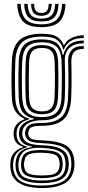

<svg xmlns="http://www.w3.org/2000/svg" viewBox="-20 -778 444 970"><path d="M191.2 172Q118 172 76.6 146.6Q35.2 121.2 32.2 64.8Q31.8 56.5 32.1 49.1Q32.5 41.8 33.5 35.2Q36.2 9.5 53.8 -8.9Q71.2 -27.2 95.5 -33.2V-36.8Q71.2 -45 61.2 -59.1Q51.2 -73.2 49.2 -92Q48.8 -96.8 48.8 -101.5Q48.8 -106.2 49.2 -111.2Q51.5 -134.5 64.8 -150.2Q78 -166 102.8 -174.8V-178.8Q78.2 -188.2 60 -213.2Q41.8 -238.2 40 -281Q39 -304.8 38.5 -326.9Q38 -349 38 -371.4Q38 -393.8 38.5 -418Q39 -442.2 40 -470Q43.2 -544.2 79.1 -575.9Q115 -607.5 191.5 -607.5Q242.5 -607.5 266.8 -592.8Q291 -578 301.2 -551H304.8Q314.8 -570.2 332.6 -581Q350.5 -591.8 369.9 -596.1Q389.2 -600.5 403.2 -600V-585.8Q360 -585.8 335.6 -569.6Q311.2 -553.5 302.8 -527.8H299.2Q291.5 -560 268.2 -576.6Q245 -593.2 191.5 -593.2Q122.2 -593.2 91.4 -564.1Q60.5 -535 57.5 -470Q56.2 -437.2 55.8 -408.5Q55.2 -379.8 55.6 -349.4Q56 -319 57.2 -281.2Q59.5 -234.8 78.5 -210.5Q97.5 -186.2 126.8 -179V-174.8Q96.2 -166.8 81.4 -150.9Q66.5 -135 64 -111.8Q63.2 -107 63.4 -102Q63.5 -97 64 -91.5Q65.8 -73 76.9 -59Q88 -45 116.2 -37.2V-33.8Q86.5 -26 69 -9.1Q51.5 7.8 48 35.2Q46.8 42.8 46.1 49.2Q45.5 55.8 46 64.8Q49.8 117.2 86.5 138.4Q123.2 159.5 191.2 159.5Q260.5 159.5 297.4 138.5Q334.2 117.5 340 64.8Q340.8 57 340.6 50Q340.5 43 339.8 35Q335.2 -15.5 299.2 -34Q263.2 -52.5 194.2 -54.8Q161.8 -56 144.4 -60.5Q127 -65 119.2 -72.9Q111.5 -80.8 108.2 -91.8Q106.8 -96.5 106.4 -102.1Q106 -107.8 106.8 -111.8Q111.8 -136.5 128.4 -146.9Q145 -157.2 191.5 -156.8Q254.8 -156.2 287.4 -184Q320 -211.8 323.5 -280Q325 -313.8 325.5 -342.9Q326 -372 325.6 -402.5Q325.2 -433 324.2 -471Q323.5 -505 342.8 -525.9Q362 -546.8 403.2 -545.2V-530.8Q370 -531.5 354.9 -515.8Q339.8 -500 340.5 -465Q341.2 -431 341.5 -401.1Q341.8 -371.2 341.4 -341.9Q341 -312.5 339.5 -280.5Q335.2 -206.5 301 -174.6Q266.8 -142.8 191.5 -142.5Q162.5 -142.5 148.5 -138.8Q134.5 -135 129.6 -127.5Q124.8 -120 122.5 -108.5Q122.2 -106.8 122.2 -103.2Q122.2 -99.8 123.2 -96.8Q125.8 -87 131.8 -81.1Q137.8 -75.2 152.1 -72.5Q166.5 -69.8 194.2 -68.8Q271.2 -66.2 310.9 -44.6Q350.5 -23 355.5 35.2Q356.2 44 356.2 50.1Q356.2 56.2 355.5 64.8Q350.5 121 309.4 146.5Q268.2 172 191.2 172ZM191.2 134Q232.2 134 257.8 127Q283.2 120 295.8 104.8Q308.2 89.5 310.5 64.8Q311.2 58 311.1 51.1Q311 44.2 309.8 35Q307.5 9.5 293.4 -3.9Q279.2 -17.2 254.2 -23Q229.2 -28.8 194.2 -30.8Q139.2 -34.2 110.4 -18.8Q81.5 -3.2 74.8 35Q73 42.5 72.6 49.6Q72.2 56.8 73 65.2Q76.5 106.2 106.9 120.1Q137.2 134 191.2 134ZM191.2 121.8Q141.5 121.8 115.6 110.2Q89.8 98.8 87 65Q86 57.8 86.4 49.8Q86.8 41.8 88 34.8Q93 0.8 119.6 -10.2Q146.2 -21.2 195 -19.8Q225.5 -18.8 246.9 -14.5Q268.2 -10.2 280.8 1.1Q293.2 12.5 295.5 35Q297 43.8 297 50.5Q297 57.2 296 65Q292 99.5 265.9 110.6Q239.8 121.8 191.2 121.8ZM191.2 108.5Q217 108.5 235.9 105.6Q254.8 102.8 266 93.4Q277.2 84 279.8 65.2Q281.8 57.2 281.6 50.2Q281.5 43.2 279.2 35.2Q277.2 17.5 266.4 9Q255.5 0.5 237.1 -2.4Q218.8 -5.2 194.2 -6.2Q151.8 -8 129.1 0.6Q106.5 9.2 103.8 34.8Q101 42 100.6 50.1Q100.2 58.2 102.2 65.2Q105.8 92.8 128.2 100.6Q150.8 108.5 191.2 108.5ZM191.2 147.2Q127.8 147.2 94.9 129.9Q62 112.5 58.8 65.2Q58 56.8 58.5 49.8Q59 42.8 60.2 35Q63.8 4.8 83 -12Q102.2 -28.8 139.8 -34.8V-38.2Q108 -43.5 94.1 -56.9Q80.2 -70.2 76.8 -91.8Q76 -97.5 75.9 -101.5Q75.8 -105.5 76.2 -111.8Q77.8 -136.2 97.5 -153Q117.2 -169.8 150.5 -175.2V-179Q114.2 -186.8 95.6 -210.5Q77 -234.2 74.8 -282.5Q73.8 -310.5 73.2 -339.4Q72.8 -368.2 73.1 -400.1Q73.5 -432 74.8 -468.8Q77.5 -530 105.9 -554.5Q134.2 -579 191.5 -579Q241.8 -579 265.1 -560.9Q288.5 -542.8 296.5 -501.2H300Q307.2 -526 319.9 -541.8Q332.5 -557.5 353 -565.2Q373.5 -573 403.2 -573.2V-558.8Q356 -559.8 330.6 -535.6Q305.2 -511.5 307.5 -466.8Q308.8 -433.8 309 -401.6Q309.2 -369.5 308.9 -339.6Q308.5 -309.8 307.2 -283Q304 -218.8 274.5 -194.4Q245 -170 191.5 -170.5Q164.8 -170.8 143.6 -164.2Q122.5 -157.8 109.4 -145.2Q96.2 -132.8 93.2 -114.8Q92.2 -109.2 92.2 -103.2Q92.2 -97.2 93.2 -92.2Q98 -67.8 120.1 -56.8Q142.2 -45.8 194.2 -44Q235 -43 263.6 -35Q292.2 -27 308.2 -10.1Q324.2 6.8 326.5 35.2Q327.5 43.5 327.6 50Q327.8 56.5 326.8 65Q321.8 111.2 287.6 129.2Q253.5 147.2 191.2 147.2ZM191.5 -186.5Q240 -186.5 263.9 -208.2Q287.8 -230 290.5 -284Q291.5 -309 292 -338.5Q292.5 -368 292.4 -400.8Q292.2 -433.5 291 -468Q288.8 -522.8 263.6 -543.6Q238.5 -564.5 191.5 -564.5Q141.5 -564.5 118.1 -542.6Q94.8 -520.8 92.2 -467.5Q90.2 -418 90.4 -371.8Q90.5 -325.5 92.2 -283.5Q94.8 -231.8 118.4 -209.1Q142 -186.5 191.5 -186.5ZM191.5 -200.8Q152.2 -200.8 132 -218.9Q111.8 -237 109.8 -284.2Q108 -327 108 -374.8Q108 -422.5 109.8 -466.8Q111.8 -513.8 131.5 -532Q151.2 -550.2 191.5 -550.2Q233 -550.2 252.2 -531.9Q271.5 -513.5 273.5 -467.5Q274.8 -435 275 -403.4Q275.2 -371.8 274.8 -342Q274.2 -312.2 273 -284.8Q270.5 -238 251 -219.4Q231.5 -200.8 191.5 -200.8ZM191.5 -215.2Q223 -215.2 238.2 -230.8Q253.5 -246.2 255.5 -286Q256.8 -313.2 257.2 -343.2Q257.8 -373.2 257.5 -404.5Q257.2 -435.8 256 -466.5Q254.5 -505.8 239.2 -520.8Q224 -535.8 191.5 -535.8Q159.8 -535.8 144.2 -520.6Q128.8 -505.5 127 -465.8Q125.5 -421.5 125.4 -375.1Q125.2 -328.8 127 -285.2Q128.8 -245.2 144.6 -230.2Q160.5 -215.2 191.5 -215.2ZM189 -640.8Q126.2 -640.8 98 -668.2Q69.8 -695.8 67.2 -758.5H84.5Q86.8 -703 111.1 -679.1Q135.5 -655.2 189 -655.2Q242.5 -655.2 266.9 -679.1Q291.2 -703 293.5 -758.5H311Q308 -695.8 279.8 -668.2Q251.5 -640.8 189 -640.8ZM189 -669.5Q144.2 -669.5 124.1 -690.1Q104 -710.8 102 -758.5H119.5Q121 -718.5 137.1 -701.1Q153.2 -683.8 189 -683.8Q224.8 -683.8 240.9 -701.1Q257 -718.5 258.8 -758.5H276Q274 -710.8 253.8 -690.1Q233.5 -669.5 189 -669.5ZM189 -698.2Q162.2 -698.2 150.1 -712.2Q138 -726.2 137 -758.5H152.2Q152.5 -734 161.6 -723.2Q170.8 -712.5 189 -712.5Q207.8 -712.5 216.9 -723.2Q226 -734 225.8 -758.5H241.2Q240 -726.2 227.9 -712.2Q215.8 -698.2 189 -698.2Z"/></svg>

Font: Big Shoulders Inline Display Thin SemiBold
Style: Regular
Weight: 600
Version: Version 2.002